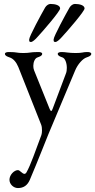

<svg xmlns="http://www.w3.org/2000/svg" viewBox="-20 -669 483 974"><path d="M167 -478C198 -511 285 -612 285 -626C285 -642 261 -649 236 -649C226 -649 215 -641 209 -631C190 -598 128 -484 128 -469C128 -460 128 -456 137 -456C145 -456 159 -469 167 -478ZM291 -478C322 -511 409 -612 409 -626C409 -642 385 -649 360 -649C350 -649 339 -641 333 -631C314 -598 252 -484 252 -469C252 -460 252 -456 261 -456C269 -456 283 -469 291 -478ZM28 -378C48 -372 63 -353 73 -329L189 -36C192 -28 193 -18 193 -7C193 2 192 10 190 16C161 93 135 170 114 206C111 211 107 213 104 213C93 213 81 194 71 194C52 194 28 218 28 243C28 265 48 285 71 285C100 285 119 271 131 244C172 148 221 22 225 13L361 -311C374 -343 400 -372 420 -378C431 -382 443 -386 443 -396C443 -404 430 -405 423 -405H420C401 -405 399 -400 364 -400C329 -400 311 -405 296 -405H293C286 -405 273 -404 273 -396C273 -386 285 -382 296 -378C310 -374 319 -350 319 -325C319 -315 318 -304 314 -295L247 -117C242 -103 238 -102 232 -116L153 -312C150 -319 149 -327 149 -335C149 -354 157 -374 171 -378C182 -382 194 -386 194 -396C194 -404 182 -405 174 -405H171C132 -405 133 -400 98 -400C63 -400 67 -405 28 -405H25C18 -405 5 -404 5 -396C5 -386 17 -382 28 -378Z"/></svg>

Font: EB Garamond 12
Style: Regular
Weight: 400
Version: Version 0.016+